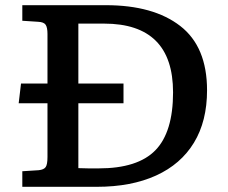

<svg xmlns="http://www.w3.org/2000/svg" viewBox="-20 -720 879 740"><path d="M66 0V-60L129 -64Q149 -66 156 -76Q163 -86 163 -115V-322H52L61 -398H163V-589Q163 -614 156 -624.5Q149 -635 127 -636L66 -640V-700H388Q571 -700 674.5 -620Q778 -540 778 -372Q778 -253 727.5 -170Q677 -87 581.5 -43.5Q486 0 353 0ZM360 -71Q511 -71 579 -141Q647 -211 647 -364Q647 -629 381 -629H282V-398H456V-322H282V-72Q302 -71 321.5 -71Q341 -71 360 -71Z"/></svg>

Font: Literata 7pt Medium
Style: Regular
Weight: 500
Designer: Latin by Veronika Burian and Jose Scaglione. Greek by Irene Vlachou. Cyrillic by Vera Evstafieva.
Foundry: TypeTogether
Version: Version 3.002